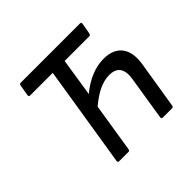

<svg xmlns="http://www.w3.org/2000/svg" viewBox="-159 -830 1005 1005"><g transform="rotate(-45 343.0 -327.5)"><path d="M187 0Q178 0 179 -11L269 -573H102Q91 -573 93 -583L103 -645Q105 -655 115 -655H552Q563 -655 561 -645L550 -583Q548 -573 539 -573H357L324 -361Q368 -398 415 -417.5Q462 -437 509 -437Q580 -437 612.5 -394Q645 -351 632 -271L590 -11Q588 0 580 0H511Q501 0 502 -11L541 -256Q556 -356 470 -356Q434 -356 395.5 -338.5Q357 -321 310 -282L267 -11Q265 0 257 0Z"/></g></svg>

Font: Sofia Sans Semi Condensed Medium
Style: Italic
Weight: 500
Italic angle: -9°
Version: Version 4.100